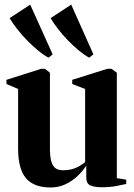

<svg xmlns="http://www.w3.org/2000/svg" viewBox="-20 -818 591 848"><path d="M428 9Q398 9 379.5 1.2Q361 -6.5 361 -35V-86Q344.5 -61 320.8 -39Q297 -17 267.5 -3.5Q238 10 204 10Q129 10 94.5 -31.2Q60 -72.5 60 -161.5V-425L8.5 -447V-465.5L161.5 -514H178.5L200.5 -497V-163Q200.5 -130.5 205.5 -109Q210.5 -87.5 223 -76.8Q235.5 -66 258 -66Q281.5 -66 299.5 -71.2Q317.5 -76.5 331.2 -84.8Q345 -93 356 -102V-425L299 -447V-465.5L453.5 -514H472.5L496 -497V-31L537.5 -24.5V-5.5Q520 -1.5 492.5 3.8Q465 9 428 9ZM194 -563.5Q171.5 -575.5 147.2 -595.8Q123 -616 99.2 -640.2Q75.5 -664.5 55.8 -689.8Q36 -715 22.5 -738L113.5 -797.5L212.5 -578L195 -563.5ZM373.5 -563.5Q351.5 -575.5 327.2 -595.8Q303 -616 279.5 -640.2Q256 -664.5 236.5 -689.8Q217 -715 203.5 -738L294.5 -797.5L392.5 -578L374.5 -563.5Z"/></svg>

Font: Merriweather 144pt
Style: Bold
Weight: 700
Version: Version 2.100